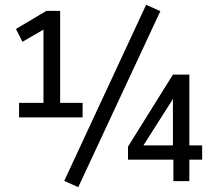

<svg xmlns="http://www.w3.org/2000/svg" viewBox="-20 -750 886 795"><path d="M59 -264V-324H160V-642L187 -643L73 -577L46 -630L172 -705H229V-324H322V-264ZM304 25 246 -1 585 -730 644 -704ZM698 0V-89H510V-143L696 -441H764V-148H817V-89H764V0ZM696 -148V-362H710L563 -131L561 -148Z"/></svg>

Font: Nunito Sans 10pt Condensed Medium
Style: Regular
Weight: 500
Width: 3
Designer: Vernon Adams
Foundry: Vernon Adams
Version: Version 3.101;gftools[0.9.27]